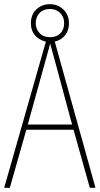

<svg xmlns="http://www.w3.org/2000/svg" viewBox="-20 -992 477 919"><path d="M410 -93 332 -371H106L27 -93H0L204 -808H238L437 -93ZM243 -700Q237 -722 231.5 -741.5Q226 -761 220 -784Q215 -762 209 -742.5Q203 -723 197 -699L113 -396H325ZM220 -791Q183 -791 155.5 -815Q128 -839 128 -881Q128 -923 154.5 -947.5Q181 -972 219 -972Q257 -972 283.5 -946.5Q310 -921 310 -881Q310 -840 284.5 -815.5Q259 -791 220 -791ZM220 -814Q251 -814 269 -832.5Q287 -851 287 -881Q287 -911 268 -930Q249 -949 219 -949Q187 -949 169 -929.5Q151 -910 151 -881Q151 -854 169 -834Q187 -814 220 -814Z"/></svg>

Font: Noto Sans Kannada UI Condensed Thin
Style: Regular
Weight: 100
Width: 3
Designer: Jelle Bosma - Monotype Design Team
Foundry: Monotype Imaging Inc.
Version: Version 2.005; ttfautohint (v1.8.4.7-5d5b)